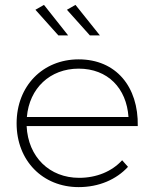

<svg xmlns="http://www.w3.org/2000/svg" viewBox="-20 -765 629 786"><path d="M259 -620 160 -745 125 -725 219 -620ZM389 -620 289 -745 254 -725 348 -620ZM302 -522C155 -522 48 -413 48 -260C48 -107 155 1 302 1C385 1 456 -30 504 -82L480 -109C438 -63 375 -37 304 -37C183 -37 95 -122 89 -249H544C547 -410 455 -522 302 -522ZM90 -286C100 -404 185 -484 302 -484C421 -484 498 -404 506 -286Z"/></svg>

Font: Montserrat ExtraLight
Style: Regular
Weight: 250
Designer: Julieta Ulanovsky
Foundry: Julieta Ulanovsky
Version: Version 4.000